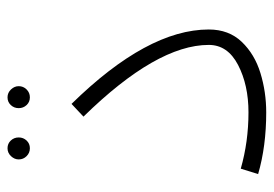

<svg xmlns="http://www.w3.org/2000/svg" viewBox="-126 -572 711 498"><g transform="rotate(-90 229.0 -322.5)"><path d="M27 -8 41 -53Q111 -33 187 -33Q258 -33 310 -60Q362 -87 362 -136Q362 -271 176 -461L209 -492Q402 -295 402 -136Q402 -84 370 -50.5Q338 -17 289 -2Q240 13 187 13Q99 13 27 -8ZM65 -629Q65 -640 73.5 -649Q82 -658 94 -658Q106 -658 114 -649.5Q122 -641 122 -629Q122 -617 114 -608.5Q106 -600 94 -600Q82 -600 73.5 -608.5Q65 -617 65 -629ZM198 -629Q198 -641 206 -649.5Q214 -658 226 -658Q238 -658 246.5 -649Q255 -640 255 -629Q255 -617 246.5 -608.5Q238 -600 226 -600Q214 -600 206 -608.5Q198 -617 198 -629Z"/></g></svg>

Font: FiraGO ExtraLight
Style: Regular
Weight: 200
Designer: bBox Type
Foundry: bBox Type GmbH
Version: Version 1.001